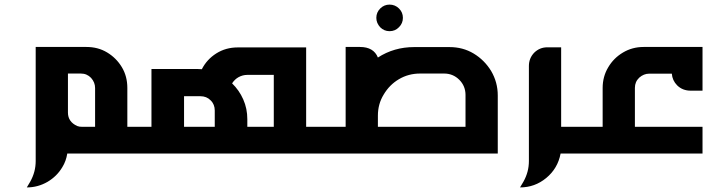

<svg xmlns="http://www.w3.org/2000/svg" viewBox="-20 -674 3104 843"><path d="M539.1 -288.1C539.1 -321.8 531.2 -352.1 515.1 -378.9C499 -405.8 477.1 -427.7 450.2 -443.8C423.3 -460 393.1 -467.8 359.4 -467.8H136.7V33.2C136.7 64.9 128.9 94.7 112.8 123.5L97.7 148.9C130.4 148.9 160.6 140.6 188.5 124.5C215.8 108.4 237.8 86.9 253.9 59.6C265.1 41.5 272 21.5 275.4 0H539.1ZM340.8 -117.2C332.5 -117.2 325.2 -118.2 319.3 -120.6C292 -132.8 278.3 -152.8 278.3 -179.7V-351.1H335C353 -351.1 367.7 -344.7 379.9 -332C391.6 -318.8 397.5 -304.2 397.5 -287.6V-117.2Z M788.1 -117.2V-251.5H860.4C877.9 -251.5 893.1 -245.6 904.8 -233.4C917 -221.7 922.9 -206.5 922.9 -189V-117.2ZM1065.9 -117.2V-150.4C1065.9 -181.6 1060.1 -210.4 1047.9 -237.8C1036.1 -264.6 1019.5 -288.1 999 -308.1C1006.8 -319.8 1016.1 -329.1 1027.8 -335.4C1039.6 -341.8 1052.2 -345.2 1065.9 -345.2H1182.1V-117.2ZM1065.9 0H1324.2V-465.8H1023.9C988.8 -465.8 957.5 -457 929.7 -439.5C901.9 -421.9 880.9 -398.9 866.2 -370.1C862.8 -370.1 859.4 -370.1 856 -370.6C852.5 -370.6 849.1 -371.1 845.7 -371.1H645V-117.2H539.1V0Z M1690.4 -653.8C1674.3 -653.8 1660.6 -647.9 1649.4 -636.7C1638.2 -625.5 1632.3 -611.8 1632.3 -595.7C1632.3 -580.1 1638.2 -566.4 1649.4 -554.2C1660.6 -543 1674.3 -537.1 1690.4 -537.1C1707 -537.1 1720.7 -543 1731.9 -554.7C1743.2 -565.9 1749 -579.6 1749 -595.7C1749 -611.8 1743.2 -625.5 1731.9 -636.7C1720.7 -647.9 1706.5 -653.8 1690.4 -653.8ZM1639.2 -117.2V-166C1639.2 -200.2 1647.5 -231 1664.6 -258.8C1681.6 -287.6 1704.1 -310.1 1731.4 -326.2C1759.3 -342.8 1790.5 -351.1 1824.2 -351.1H1930.2C1956.1 -351.1 1978.5 -341.8 1996.6 -323.7C2014.6 -305.7 2023.9 -283.2 2023.9 -257.3V-117.2ZM1318.4 0H2165.5V-254.9C2165.5 -293.5 2155.8 -329.1 2136.7 -361.8C2117.2 -394 2091.3 -419.9 2059.6 -439C2027.8 -458 1992.7 -467.3 1953.1 -467.3H1798.8C1739.7 -467.3 1686.5 -452.1 1639.2 -421.4C1627 -452.1 1600.6 -467.8 1560.5 -467.8H1552.2H1497.6V-117.2H1318.4Z M2443.8 -117.2V-466.3H2383.3C2360.8 -466.3 2341.8 -458.5 2325.7 -442.9C2310.1 -426.8 2302.2 -407.2 2302.2 -384.3V33.2C2302.2 64.9 2294.4 94.7 2278.3 123.5L2263.2 148.9C2306.2 148.9 2344.7 135.3 2378.4 107.4C2412.1 79.6 2433.1 43.9 2441.4 0H2452.1V-117.2Z M2446.3 0H3064.5V-117.2H2767.6V-288.1C2767.6 -306.2 2773.9 -320.8 2786.6 -333C2799.8 -344.7 2814.5 -350.6 2830.6 -350.6H2929.7C2931.2 -330.6 2939 -313.5 2953.1 -299.3C2968.8 -283.7 2988.8 -275.9 3012.7 -275.9H3064.5V-467.8H2805.7C2772.5 -467.8 2742.2 -459.5 2715.3 -443.4C2688 -427.2 2666.5 -405.8 2650.4 -378.4C2634.3 -351.6 2626 -321.3 2626 -288.1V-117.2H2446.3Z"/></svg>

Font: Ya Modern Pro
Style: Bold
Weight: 700
Designer: Yahyaalaswadi
Foundry: Yahyaalaswadi
Version: Version 1.000;September 23, 2024;FontCreator 15.0.0.2974 64-